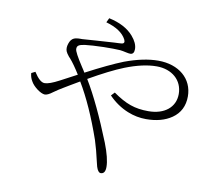

<svg xmlns="http://www.w3.org/2000/svg" viewBox="-85 -852 1090 981"><g transform="rotate(10 460.5 -361.5)"><path d="M498 32C514 32 522 20 522 -4C522 -33 512 -74 492 -125C442 -250 394 -352 347 -430C417 -470 476 -500 524 -519C585 -543 639 -555 686 -555C765 -555 821 -507 821 -435C821 -366 766 -322 683 -322C612 -322 565 -339 498 -386L481 -368C511 -337 545 -314 582 -299C614 -286 646 -280 678 -280C732 -280 776 -292 811 -316C850 -343 869 -382 869 -431C869 -523 796 -585 689 -585C638 -585 581 -573 516 -549C468 -530 405 -500 327 -459C324 -465 318 -474 310 -486C280 -532 265 -560 265 -571C265 -588 273 -594 304 -599C329 -602 361 -604 401 -605C437 -606 466 -605 487 -604C496 -603 507 -601 520 -598C529 -596 536 -595 541 -595C554 -595 561 -604 561 -622C561 -643 551 -665 531 -688C502 -721 460 -743 404 -755L393 -732C446 -717 481 -694 498 -662C505 -648 501 -640 488 -639C483 -638 471 -638 452 -637C384 -633 329 -629 287 -626C285 -626 282 -626 277 -626C262 -626 251 -624 244 -621C233 -616 225 -606 220 -590C215 -575 215 -562 219 -551C222 -544 227 -536 236 -525C238 -523 240 -521 241 -520C258 -501 276 -475 296 -443L211 -398C177 -380 152 -371 136 -371C119 -371 101 -387 80 -420L60 -410C61 -396 65 -382 73 -369C86 -344 126 -314 147 -314C157 -314 170 -320 187 -333C204 -345 219 -355 233 -363C250 -373 274 -388 307 -407C310 -409 313 -410 314 -411C359 -336 401 -242 440 -130C450 -99 460 -62 470 -17C473 -6 474 0 475 3C481 22 489 32 498 32Z"/></g></svg>

Font: AllPunType ExtraLight
Style: Regular
Weight: 280
Version: 1.0